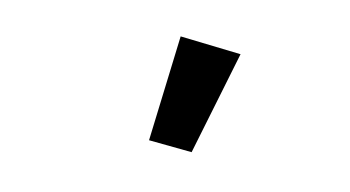

<svg xmlns="http://www.w3.org/2000/svg" viewBox="-38 -873 676 371"><g transform="rotate(-10 300.0 -687.0)"><path d="M313 -575 236 -612 331 -799 439 -745Z"/></g></svg>

Font: IBM Plex Mono SemiBold
Style: Regular
Weight: 600
Monospace: yes
Designer: Mike Abbink, Paul van der Laan, Pieter van Rosmalen
Foundry: Bold Monday
Version: Version 2.3